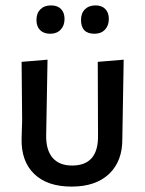

<svg xmlns="http://www.w3.org/2000/svg" viewBox="-20 -684 536 711"><path d="M169 -664Q193 -664 206 -650.5Q219 -637 219 -614Q219 -589 204.5 -574Q190 -559 166 -559Q142 -559 128.5 -572.5Q115 -586 115 -610Q115 -635 129.5 -649.5Q144 -664 169 -664ZM334 -664Q357 -664 370 -650.5Q383 -637 383 -614Q383 -589 368.5 -574Q354 -559 330 -559Q280 -559 280 -610Q280 -635 294.5 -649.5Q309 -664 334 -664ZM60 -171 62 -239 60 -455 156 -463 151 -183Q150 -129 174.5 -100Q199 -71 247 -71Q345 -71 343 -183L342 -455L438 -463L433 -171Q434 -88 384.5 -40.5Q335 7 245 7Q155 7 106.5 -40Q58 -87 60 -171Z"/></svg>

Font: Alegreya Sans Medium
Style: Regular
Weight: 500
Designer: Juan Pablo del Peral
Foundry: Huerta Tipografica
Version: Version 2.007